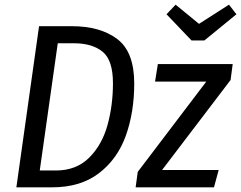

<svg xmlns="http://www.w3.org/2000/svg" viewBox="-20 -801 1031 821"><path d="M554 -444Q554 -322 518.5 -222Q483 -122 404 -61Q325 0 203 0H50L147 -689H287Q409 -689 481.5 -634Q554 -579 554 -444ZM227 -616 150 -72H219Q306 -72 361 -126.5Q416 -181 439.5 -265.5Q463 -350 463 -445Q463 -544 418.5 -580Q374 -616 296 -616ZM966 -459 673 -74H915L895 0H560L569 -66L862 -452H643L655 -527H975ZM991 -740 854 -628H799L692 -740L731 -781L831 -699L959 -781Z"/></svg>

Font: Fira Sans Condensed
Style: Italic
Weight: 400
Width: 3
Italic angle: -8°
Designer: bBox Type GmbH & Carrois Corporate GbR & Edenspiekermann AG
Foundry: bBox Type GmbH & Carrois Corporate GbR & Edenspiekermann AG
Version: Version 4.301